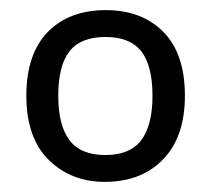

<svg xmlns="http://www.w3.org/2000/svg" viewBox="-20 -742 416 379"><path d="M345 -553Q345 -472 302 -427.5Q259 -383 187 -383Q120 -383 76 -426.5Q32 -470 32 -553Q32 -635 74 -678.5Q116 -722 189 -722Q260 -722 302.5 -679Q345 -636 345 -553ZM95 -553Q95 -495 117 -465.5Q139 -436 188 -436Q237 -436 259 -465.5Q281 -495 281 -553Q281 -612 259 -640.5Q237 -669 188 -669Q139 -669 117 -640.5Q95 -612 95 -553Z"/></svg>

Font: Noto Sans Hanifi Rohingya
Style: Regular
Weight: 400
Designer: Monotype Design Team and DaltonMaag
Foundry: Google LLC
Version: Version 2.101